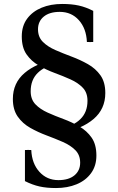

<svg xmlns="http://www.w3.org/2000/svg" viewBox="-20 -735 596 970"><path d="M291 -64V-89Q350 -98 386 -133Q422 -168 422 -226Q422 -267 398 -292Q374 -317 336 -334Q298 -351 256 -366.5Q214 -382 176 -404Q138 -426 114 -460.5Q90 -495 90 -551Q90 -604 117 -640.5Q144 -677 190 -696Q236 -715 294 -715Q342 -715 378 -707Q414 -699 451 -680V-523Q435 -522 419 -523Q416 -591 378.5 -633Q341 -675 282 -675Q230 -675 201 -651Q172 -627 172 -587Q172 -548 196.5 -523.5Q221 -499 260 -482Q299 -465 342 -449Q385 -433 424 -411Q463 -389 487.5 -354.5Q512 -320 512 -265Q512 -184 452.5 -133.5Q393 -83 291 -64ZM266 -436V-411Q207 -402 171 -367Q135 -332 135 -274Q135 -233 159 -208Q183 -183 221 -166Q259 -149 301 -133.5Q343 -118 381 -96Q419 -74 443 -39.5Q467 -5 467 51Q467 103 440 140Q413 177 367 196Q321 215 263 215Q215 215 179.5 207Q144 199 106 180V23Q122 22 138 23Q141 91 179 133Q217 175 275 175Q327 175 356 151Q385 127 385 87Q385 48 360.5 23.5Q336 -1 297 -18Q258 -35 215 -51Q172 -67 133 -89Q94 -111 69.5 -146Q45 -181 45 -235Q45 -316 104.5 -366.5Q164 -417 266 -436Z"/></svg>

Font: Poltawski Nowy
Style: Regular
Weight: 400
Designer: Adam Pótawski, Mateusz Machalski, Borys Kosmynka, Ania Wieluska
Foundry: Capitalics.wtf
Version: Version 1.001;gftools[0.9.25]